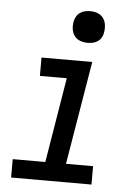

<svg xmlns="http://www.w3.org/2000/svg" viewBox="-53 -791 607 833"><g transform="rotate(5 250.0 -374.5)"><path d="M27 0V-80H169L230 -450H113V-530H334L259 -80H377V0ZM306 -611Q290 -611 274.5 -616.5Q259 -622 249.5 -634.5Q240 -647 237.5 -663.5Q235 -680 238 -697Q240 -708 246 -719Q252 -730 262 -737Q272 -744 283.5 -746.5Q295 -749 306 -749Q323 -749 338 -743.5Q353 -738 362.5 -725.5Q372 -713 374.5 -696.5Q377 -680 374 -663Q373 -652 367 -641Q361 -630 351 -623Q341 -616 329.5 -613.5Q318 -611 306 -611Z"/></g></svg>

Font: Iosevka Curly Medium Oblique
Style: Regular
Weight: 500
Italic angle: -9°
Monospace: yes
Designer: Belleve Invis
Foundry: Belleve Invis
Version: Version 11.1.0; ttfautohint (v1.8.3)